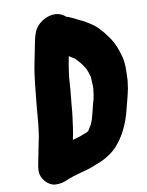

<svg xmlns="http://www.w3.org/2000/svg" viewBox="-111 -867 943 1230"><g transform="rotate(-10 360.5 -251.5)"><path d="M374.6 -509C375.3 -509 375.9 -508.7 376.4 -508C386.3 -501 399.3 -493.1 410.2 -487L411.8 -485C429.5 -467.3 449 -445.8 461.6 -424C476.8 -405.1 481.9 -378.8 490.7 -354C491.4 -338.9 491.9 -321 492.7 -309C495.1 -284.5 492 -263.4 487.5 -233L482.9 -210C467.7 -162 459.2 -104 440.5 -60C433.3 -43.1 421.5 -29 414 -15C409.5 -12.3 405.7 -10 402.6 -8C401.9 -8 401.2 -7.7 400.4 -7C384.3 -0.7 372.5 2.5 356 10C339.9 15 324 18.7 307.2 24L312 0C315.6 -14.7 318.3 -29.7 320 -45C327 -94.5 334.4 -145.2 337.5 -193C340.7 -231 348.3 -294.2 349.9 -330C352.3 -383.6 361.8 -444.6 374 -506ZM141.9 286C174.7 288.7 206.4 282 236.9 266C237.6 266 238.3 265.7 239.1 265C256 260 271.3 253 288.3 249C329.2 236.2 374.5 228 411.9 211C439.4 200.8 473.2 188.2 496.5 173C521.2 157.5 541.8 143.9 563.8 121C617.6 63.6 656.8 -14 680 -110C690.8 -153.3 702.3 -191.9 711.5 -238C714.7 -257.3 717 -274 718.5 -288C721.3 -344.8 724.3 -408.5 710.2 -452C699.8 -486.6 689.6 -519.9 672.6 -549C659.7 -574 640.5 -595.3 624.4 -618C613.9 -631.2 599.3 -645.2 588.2 -657C570.4 -675.3 544 -690.8 520.7 -705L500.9 -716C490.3 -721.5 477.1 -725.1 468.1 -732C457.3 -738 446.7 -743 436.1 -747C426.6 -750.4 415.4 -759 404.5 -759L391.5 -769C325.8 -818.7 214 -767.1 190.2 -687L187.2 -677C183.7 -666.3 181 -656.3 179.2 -647L151 -506C131 -405.9 127.5 -325.4 117.1 -236C111.1 -176.9 109.8 -129.6 101.4 -72C97.8 -48.8 96.8 -29.5 90.4 -7L59.5 148C57.3 162 56.3 173.7 56.5 183C54.9 230.2 96.3 278.1 141.9 286Z"/></g></svg>

Font: Smoothie
Style: BlkIt
Weight: 900
Foundry: Cannot Into Space Fonts
Version: Version 0.8